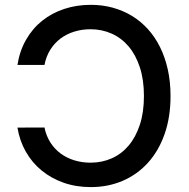

<svg xmlns="http://www.w3.org/2000/svg" viewBox="-20 -757 775 787"><path d="M162.3 -234.4Q169.4 -199.6 186.8 -172.6Q204.2 -145.6 229.2 -127.3Q254.3 -109 285.5 -99.6Q316.8 -90.2 351.2 -90.2Q398.1 -90.2 438 -108Q478 -125.7 507.3 -160.3Q536.6 -195 553.3 -245.9Q570 -296.9 570 -363.6Q570 -429.7 553.3 -480.8Q536.6 -532 507.3 -566.6Q478 -601.2 437.9 -619.1Q397.7 -637.1 350.9 -637.1Q316.1 -637.1 284.8 -627.5Q253.6 -617.9 228.5 -599.3Q203.5 -580.6 186.3 -553.3Q169 -525.9 162.3 -490.8H51.5Q60.7 -549 87.2 -594.8Q113.6 -640.6 153.2 -672.2Q192.8 -703.8 243.6 -720.5Q294.4 -737.2 351.9 -737.2Q399.1 -737.2 441.6 -725.7Q484 -714.1 520.4 -692.1Q556.8 -670.1 586.1 -637.8Q615.4 -605.5 636 -563.9Q656.6 -522.4 667.8 -472.1Q679 -421.9 679 -363.6Q679 -276.3 654.5 -207Q630 -137.8 586.3 -89.7Q542.6 -41.5 482.8 -15.8Q422.9 9.9 351.9 9.9Q291.9 9.9 240.9 -8Q190 -25.9 150.7 -58.1Q111.5 -90.2 85.9 -135.1Q60.4 -180 51.5 -234Z"/></svg>

Font: Cannonade Med
Style: Regular
Weight: 500
Designer: Rasmus Andersson
Foundry: rsms
Version: Version 3.012;git-f93a4a705